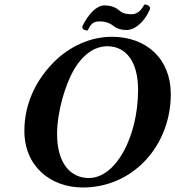

<svg xmlns="http://www.w3.org/2000/svg" viewBox="-20 -821 777 851"><path d="M347 10C570 10 737 -175 737 -404C737 -560 629 -658 476 -658C380 -658 288 -615 219 -546C147 -474 88 -370 88 -241C88 -84 204 10 347 10ZM456 -616C537 -616 592 -550 592 -423C592 -216 494 -32 374 -32C289 -32 233 -102 233 -226C233 -331 272 -450 306 -509C349 -584 403 -616 456 -616ZM565 -758C554 -758 528 -758 512 -772C494 -788 473 -797 442 -797C407 -797 369 -755 345 -704C343 -690 357 -686 369 -686C385 -724 402 -726 424 -726C442 -726 461 -722 479 -709C497 -694 518 -688 541 -688C578 -688 620 -723 645 -781C647 -793 634 -801 620 -801C601 -765 579 -758 565 -758Z"/></svg>

Font: Libertinus Serif
Style: Bold Italic
Weight: 700
Italic angle: -12°
Designer: Philipp H. Poll, Khaled Hosny
Foundry: Caleb Maclennan
Version: Version 7.050;RELEASE